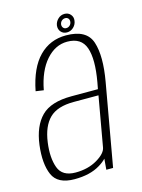

<svg xmlns="http://www.w3.org/2000/svg" viewBox="-108 -755 608 822"><g transform="rotate(-15 196.5 -343.5)"><path d="M260.5 0 264.5 -48Q252.5 -35 232.5 -23Q188.5 4 119.5 4Q44.5 4 23 -45.5Q1.5 -95 11.5 -176.5Q22 -258 64 -300.2Q106 -342.5 198 -342.5H315L320.5 -372Q338 -470.5 320.2 -521.8Q302.5 -573 240 -573Q187 -573 146.2 -526.8Q105.5 -480.5 90 -398L55 -403Q74.5 -502.5 122.8 -551.5Q171 -600.5 242 -600.5Q333.5 -600.5 354 -537.5Q374.5 -474.5 355 -364L290.5 0ZM271.5 -96 310.5 -316.5H200.5Q128 -316.5 93 -282.2Q58 -248 48.5 -178Q39.5 -111.5 55.8 -67Q72 -22.5 131 -22.5Q186.5 -22.5 227 -46.5Q267.5 -70.5 271.5 -96ZM250.5 -611.5Q234 -611.5 224 -623Q214 -634.5 216 -651.5Q218.5 -667.5 230.8 -679.2Q243 -691 260 -691Q276.5 -691 286.5 -679.2Q296.5 -667.5 294 -651.5Q292 -635 279.5 -623.2Q267 -611.5 250.5 -611.5ZM252 -630Q261 -630 267.8 -636.2Q274.5 -642.5 275.5 -651.5Q276.5 -661 271.5 -666.8Q266.5 -672.5 258 -672.5Q249.5 -672.5 242.8 -666.8Q236 -661 234.5 -651.5Q233.5 -642.5 238.5 -636.2Q243.5 -630 252 -630Z"/></g></svg>

Font: Anybody ExtraLight
Style: Italic
Weight: 200
Italic angle: -10°
Designer: Tyler Finck
Foundry: Etcetera Type Company
Version: Version 1.010; ttfautohint (v1.8.3) -l 8 -r 50 -G 200 -x 14 